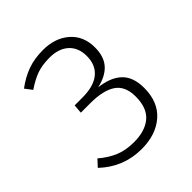

<svg xmlns="http://www.w3.org/2000/svg" viewBox="-157 -633 745 745"><g transform="rotate(-45 215.0 -260.5)"><path d="M346 -396Q346 -346 320.5 -317.5Q295 -289 245 -278Q306 -271 338 -240.5Q370 -210 370 -150Q370 -73 322 -31Q274 11 195 11Q96 11 23 -58L48 -85Q81 -57 114.5 -43Q148 -29 194 -29Q254 -29 288.5 -58Q323 -87 323 -150Q323 -207 287 -231.5Q251 -256 180 -256H128L131 -293H174Q236 -293 268 -319.5Q300 -346 300 -395Q300 -441 271.5 -467Q243 -493 193 -493Q152 -493 123 -482.5Q94 -472 60 -449L38 -478Q74 -505 111.5 -518.5Q149 -532 196 -532Q262 -532 304 -495.5Q346 -459 346 -396Z"/></g></svg>

Font: Fira Sans Condensed ExtraLight
Style: Regular
Weight: 275
Width: 3
Designer: Carrois Corporate & Edenspiekermann AG
Foundry: Carrois Corporate GbR & Edenspiekermann AG
Version: Version 4.203